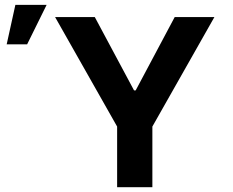

<svg xmlns="http://www.w3.org/2000/svg" viewBox="-20 -778 968 798"><path d="M374 -707 537.1 -402.3H543.9L706.1 -707H871.1L613.3 -252V0H466.8V-252L209 -707ZM43.9 -757.8H173.8L92.8 -593.8H7.8Z"/></svg>

Font: Pretendard Std
Style: Bold
Weight: 700
Designer: Base glyphs from Inter by Rasmus Andersson; Hangeul glyphs from Noto Sans CJK(Source Han Sans) by Jang Soo-young and Kan
Foundry: Kil Hyung-jin
Version: Version 1.309